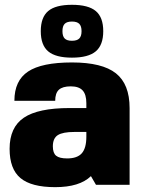

<svg xmlns="http://www.w3.org/2000/svg" viewBox="-20 -770 600 800"><path d="M210 9.8Q110.4 9.8 65.2 -28.1Q20 -65.9 20 -149.9Q20 -239.3 79.3 -279.5Q138.7 -319.8 270 -319.8H339.8V-339.8Q339.8 -376.5 324.2 -393.3Q308.6 -410.2 274.9 -410.2Q240.7 -410.2 225.3 -396Q210 -381.8 210 -350.1H40Q40 -434.1 96.9 -471.9Q153.8 -509.8 279.8 -509.8Q405.8 -509.8 462.9 -464.6Q520 -419.4 520 -319.8V0H379.9L358.9 -36.1Q311.5 9.8 210 9.8ZM339.8 -220.2H290Q241.7 -220.2 220.9 -207Q200.2 -193.8 200.2 -160.2Q200.2 -132.3 213.9 -121.1Q227.5 -109.9 259.8 -109.9Q301.8 -109.9 320.8 -131.3Q339.8 -152.8 339.8 -200.2ZM279.8 -529.8Q211.9 -529.8 180.9 -555.9Q149.9 -582 149.9 -640.1Q149.9 -697.8 180.7 -723.9Q211.4 -750 279.8 -750Q348.1 -750 379.2 -723.9Q410.2 -697.8 410.2 -640.1Q410.2 -582.5 379.2 -556.2Q348.1 -529.8 279.8 -529.8ZM249.5 -609.6Q258.8 -600.1 279.8 -600.1Q300.8 -600.1 310.3 -609.6Q319.8 -619.1 319.8 -640.1Q319.8 -661.1 310.3 -670.7Q300.8 -680.2 279.8 -680.2Q258.8 -680.2 249.5 -670.7Q240.2 -661.1 240.2 -640.1Q240.2 -619.1 249.5 -609.6Z"/></svg>

Font: Fivo Sans Heavy
Style: Regular
Weight: 900
Designer: Alexander Slobzheninov
Foundry: Alexander Slobzheninov
Version: 1.0